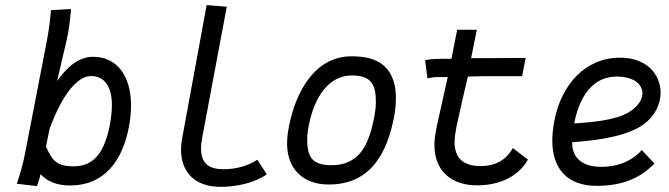

<svg xmlns="http://www.w3.org/2000/svg" viewBox="-20 -725 2628 754"><path d="M411.1 -233.4C391.6 -133.8 353 -71.8 270 -71.8C203.1 -71.8 184.6 -94.2 160.6 -149.9L174.8 -219.2C226.1 -359.4 286.6 -426.3 336.9 -426.3C384.8 -426.3 419.4 -393.1 419.4 -312C419.4 -289.6 417 -263.2 411.1 -233.4ZM485.8 -224.1C491.7 -254.4 494.6 -283.2 494.6 -310.1C494.6 -426.8 439.9 -502 344.7 -502C285.2 -502 239.7 -456.5 204.1 -406.7L240.7 -562.5C251 -606.4 256.3 -653.8 258.8 -689.5L180.2 -685.1C177.2 -651.9 172.9 -610.8 164.1 -564.9L77.6 -118.7C69.8 -78.1 57.1 -35.6 45.9 -3.4L125 5.9C130.4 -9.8 134.8 -20.5 139.2 -41C164.6 -13.7 200.7 3.4 255.4 3.4C389.6 3.4 460.4 -93.3 485.8 -224.1Z M870.6 -698.7 791.5 -705.1 695.3 -181.6C692.4 -166 690.9 -151.4 690.9 -137.2C690.9 -51.8 742.2 8.8 846.2 8.8C906.7 8.8 979 -5.9 1027.8 -40.5L990.7 -97.7C952.1 -72.3 904.3 -60.5 858.9 -60.5C806.6 -60.5 769.5 -77.1 769.5 -142.1C769.5 -154.3 771 -168 773.9 -183.6Z M1375 -105C1346.7 -84.5 1319.3 -76.7 1282.2 -76.2C1200.2 -76.2 1186.5 -114.3 1186.5 -179.7C1186.5 -194.8 1188.5 -211.4 1191.9 -229C1214.8 -348.1 1272.5 -428.7 1362.8 -428.7C1443.8 -428.7 1456.1 -385.3 1456.1 -323.2C1456.1 -306.2 1453.6 -287.1 1450.2 -267.6C1449.7 -264.6 1448.7 -261.7 1448.2 -258.8C1434.1 -186.5 1412.6 -134.8 1375 -105ZM1270.5 -0.5H1271.5C1437 -0.5 1500.5 -126 1527.3 -265.1C1532.2 -289.1 1534.7 -314.5 1534.7 -339.4C1534.7 -363.8 1532.2 -386.7 1525.9 -405.8C1504.4 -470.2 1457 -503.9 1360.8 -503.9C1218.3 -503.9 1142.1 -369.1 1114.3 -226.6C1109.9 -203.1 1107.4 -181.2 1107.4 -160.6C1107.4 -62.5 1169.9 -0.5 1269.5 -0.5Z M1773.4 -231.4C1784.7 -280.3 1793.5 -324.7 1817.4 -424.3C1839.8 -424.3 1853.5 -425.8 1876 -425.8H2030.3L2044.4 -497.6H2035.6C2035.6 -497.6 1960.4 -497.1 1889.6 -496.6H1830.1C1836.9 -529.8 1846.2 -575.7 1852.5 -607.9L1775.4 -608.4C1768.6 -574.2 1759.8 -528.3 1752.9 -494.1H1713.9C1697.8 -494.1 1662.1 -492.7 1649.4 -488.3L1658.7 -417C1671.9 -420.4 1686 -422.4 1699.7 -422.4H1738.3C1716.8 -328.1 1707.5 -282.2 1695.8 -231.4L1691.9 -210.4C1688 -190.4 1686 -172.4 1686 -155.3C1686 -48.3 1758.8 2.9 1853 2.9C1972.7 2.9 2030.8 -57.6 2053.2 -98.1L1994.1 -143.6C1975.1 -109.9 1940.4 -72.8 1866.7 -72.8C1806.2 -72.8 1765.1 -98.6 1765.1 -167C1765.1 -180.2 1766.6 -195.3 1770 -211.9Z M2234.9 -240.2C2258.8 -362.8 2318.8 -424.3 2401.9 -424.3C2468.3 -424.3 2502.9 -394.5 2502.9 -358.9C2502.9 -333.5 2485.4 -305.7 2448.7 -283.7C2393.1 -250.5 2291 -244.1 2234.9 -240.2ZM2415.5 -498.5C2277.3 -498.5 2184.6 -391.6 2157.2 -252C2151.9 -224.1 2148.9 -197.8 2148.9 -173.8C2148.9 -64.5 2205.1 4.9 2324.2 4.9C2467.3 4.9 2525.9 -60.5 2550.3 -82.5L2500.5 -135.7C2476.6 -109.4 2428.2 -69.8 2340.8 -69.8C2246.1 -69.8 2227.1 -126 2227.1 -161.1V-166.5C2297.4 -171.9 2419.9 -182.6 2494.6 -228C2547.9 -260.7 2574.2 -312 2574.2 -361.3C2574.2 -432.1 2520.5 -498.5 2415.5 -498.5Z"/></svg>

Font: Fantasque Sans Mono
Style: RegItalic
Weight: 400
Italic angle: -11°
Monospace: yes
Designer: Jany Belluz
Version: Version 1.6.3